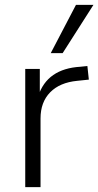

<svg xmlns="http://www.w3.org/2000/svg" viewBox="-20 -771 405 791"><path d="M84 0V-487H144V-374H137Q156 -432 199.5 -462Q243 -492 311 -496L340 -499L346 -443L298 -438Q226 -431 186.5 -390.5Q147 -350 147 -283V0ZM189 -552 293 -751H365L238 -552Z"/></svg>

Font: Nunito Sans 11pt Light
Style: Regular
Weight: 300
Version: Version 3.101;gftools[0.9.27]